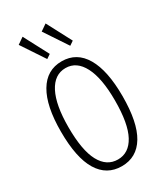

<svg xmlns="http://www.w3.org/2000/svg" viewBox="-211 -922 860 1012"><g transform="rotate(-30 219.0 -415.5)"><path d="M219 11Q128 11 79.5 -68.5Q31 -148 31 -308Q31 -463 79.5 -545Q128 -627 219 -627Q310 -627 358 -545Q406 -463 406 -308Q406 -148 358 -68.5Q310 11 219 11ZM219 -30Q286 -30 323 -98.5Q360 -167 360 -308Q360 -443 323 -514.5Q286 -586 219 -586Q151 -586 114 -514.5Q77 -443 77 -308Q77 -167 114 -98.5Q151 -30 219 -30ZM160 -675 67 -815 106 -842 185 -692ZM300 -675 207 -815 246 -842 325 -692Z"/></g></svg>

Font: Inconsolata SemiCondensed Light
Style: Regular
Weight: 300
Width: 4
Monospace: yes
Designer: Raph Levien, Cyreal, Brenton Simpson
Foundry: Raph Levien, Cyreal, Google
Version: Version 3.100; ttfautohint (v1.8.4.7-5d5b)